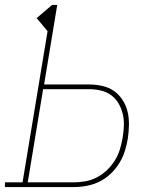

<svg xmlns="http://www.w3.org/2000/svg" viewBox="-38 -755 658 775"><path d="M-18 0V-19H53L154 -629L110 -682L172 -735H193L140 -414H322Q349 -414 375.5 -408Q402 -402 422.5 -387.5Q443 -373 457 -351Q471 -329 477 -304Q483 -279 482.5 -251Q482 -223 478 -196Q474 -171 466 -145.5Q458 -120 443.5 -96.5Q429 -73 408.5 -53.5Q388 -34 363.5 -22Q339 -10 313 -5Q287 0 261 0ZM74 -19H261Q284 -19 308 -23.5Q332 -28 354 -39.5Q376 -51 394.5 -69Q413 -87 426 -108Q439 -129 446 -152.5Q453 -176 457 -199Q461 -223 462 -247.5Q463 -272 457.5 -295Q452 -318 440.5 -337.5Q429 -357 411 -370.5Q393 -384 369.5 -389.5Q346 -395 322 -395H136Z"/></svg>

Font: Iosevka Curly Slab ThEx
Style: Italic
Weight: 100
Width: 7
Italic angle: -9°
Monospace: yes
Designer: Belleve Invis
Foundry: Belleve Invis
Version: Version 11.1.0; ttfautohint (v1.8.3)